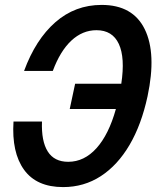

<svg xmlns="http://www.w3.org/2000/svg" viewBox="-20 -746 640 782"><path d="M237 16Q129 16 78 -54.5Q27 -125 35 -251H151Q148 -171 174.5 -129Q201 -87 258 -87Q323 -87 373 -142.5Q423 -198 452 -302H264L286 -405H474Q490 -511 464 -567Q438 -623 373 -623Q316 -623 270.5 -580.5Q225 -538 195 -457H78Q125 -585 205.5 -655.5Q286 -726 394 -726Q521 -726 569.5 -627Q618 -528 581 -354Q556 -238 507.5 -155.5Q459 -73 390.5 -28.5Q322 16 237 16Z"/></svg>

Font: Geist Mono SemiBold
Style: Italic
Weight: 600
Italic angle: -12°
Monospace: yes
Designer: Basement.studio, Andrés Briganti, Mateo Zaragoza
Foundry: Basement.studio, Vercel, Andrés Briganti, Guido Ferreyra, Mateo Zaragoza
Version: Version 1.500; ttfautohint (v1.8.4.7-5d5b)